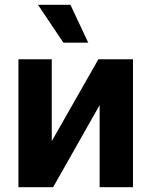

<svg xmlns="http://www.w3.org/2000/svg" viewBox="-20 -776 628 796"><path d="M388 -530.4H531.3V0H393.1V-340.2L200.3 0H56.4V-530.4H194.6V-190.9ZM137.5 -756.2H272L345.8 -599.1H242.8Z"/></svg>

Font: Pretendard Variable
Style: Regular
Weight: 400
Designer: Base glyphs from Inter by Rasmus Andersson; Hangul glyphs from Noto Sans CJK(Source Han Sans) by Jang Soo-young and Kang
Foundry: Kil Hyung-jin
Version: Version 1.100;FEAKit 1.0